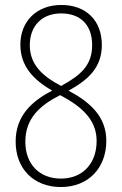

<svg xmlns="http://www.w3.org/2000/svg" viewBox="-20 -743 492 773"><path d="M227 -723C127 -723 62 -657 62 -563C62 -476 115 -422 190 -378C106 -335 43 -275 43 -173C43 -64 115 10 225 10C336 10 408 -67 408 -176C408 -273 344 -331 256 -378C334 -421 390 -470 390 -562C390 -660 327 -723 227 -723ZM226 -689C304 -689 351 -643 351 -561C351 -479 303 -439 226 -397C148 -438 100 -485 100 -561C100 -640 150 -689 226 -689ZM82 -172C82 -267 141 -319 222 -360L240 -350C330 -300 369 -245 369 -175C369 -86 314 -24 225 -24C139 -24 82 -82 82 -172Z"/></svg>

Font: Noto Sans Myanmar UI Condensed ExtraLight
Style: Regular
Weight: 200
Width: 3
Designer: Monotype Design Team
Foundry: Monotype Imaging Inc.
Version: Version 2.103